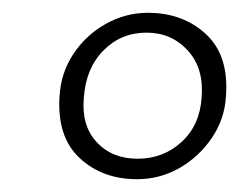

<svg xmlns="http://www.w3.org/2000/svg" viewBox="-20 -718 382 300"><path d="M194 -438Q140 -438 104.5 -471Q69 -504 73 -567Q75 -604 94.5 -633.5Q114 -663 145 -680.5Q176 -698 211 -698Q266 -698 302 -664.5Q338 -631 333 -567Q331 -532 311 -502.5Q291 -473 260.5 -455.5Q230 -438 194 -438ZM195 -470Q235 -470 263.5 -496Q292 -522 295 -565Q299 -611 273.5 -639Q248 -667 209 -667Q169 -667 141.5 -639Q114 -611 111 -565Q107 -522 131 -496Q155 -470 195 -470Z"/></svg>

Font: Ancizar Serif Light
Style: Italic
Weight: 300
Italic angle: -4°
Designer: Cesar Puertas, Viviana Monsalve, Julian Moncada, Julian Prieto, Jose Castro, Felipe Aragon, Mariel Hernandez, Sara Alarc
Version: Version 8.100